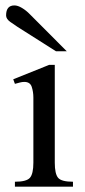

<svg xmlns="http://www.w3.org/2000/svg" viewBox="-20 -702 318 722"><path d="M254.4 0H36.1V-18.6Q79.6 -18.6 92.5 -33.4Q105.5 -48.3 105.5 -90.3V-335Q105.5 -356.4 99.4 -375.2Q93.3 -394 71.3 -394Q63.5 -394 54.4 -391.6Q45.4 -389.2 36.1 -386.7L29.8 -403.8L164.6 -458H186V-90.3Q186 -48.3 198.5 -33.4Q210.9 -18.6 254.4 -18.6ZM231 -509.3H190.4L46.4 -600.6Q34.2 -608.4 18.6 -619.6Q2.9 -630.9 2.9 -644Q2.9 -681.6 34.2 -681.6Q46.9 -681.6 62.7 -672.1Q78.6 -662.6 92.3 -648.4Z"/></svg>

Font: Awami Nastaliq
Style: Regular
Weight: 400
Designer: Peter Martin, SIL International
Foundry: SIL International
Version: Version 3.100